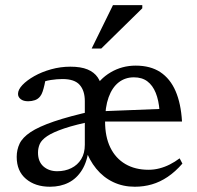

<svg xmlns="http://www.w3.org/2000/svg" viewBox="-20 -700 750 730"><path d="M217.5 -399.5Q197 -399.5 172.8 -395.8Q148.5 -392 127 -382L154.5 -407.5Q152.5 -392 149.2 -377.8Q146 -363.5 142.2 -352.2Q138.5 -341 133 -334Q125 -323.5 112.8 -319.2Q100.5 -315 87 -315Q69 -315 58.8 -323Q48.5 -331 48.5 -343Q48.5 -359 65.2 -376.8Q82 -394.5 110.2 -410.5Q138.5 -426.5 174.2 -436.5Q210 -446.5 247.5 -446.5Q287.5 -446.5 312.8 -436Q338 -425.5 351.5 -405.8Q365 -386 369.5 -357H335.5Q357.5 -399.5 400.8 -425Q444 -450.5 496 -450.5Q552 -450.5 589.5 -425.8Q627 -401 647.5 -353.8Q668 -306.5 672 -238H365.5V-277L620 -287L586.5 -279.5Q583.5 -319 572 -347.2Q560.5 -375.5 540.2 -390.8Q520 -406 489 -406Q456 -406 431.2 -386.8Q406.5 -367.5 393 -330.2Q379.5 -293 379.5 -238Q379.5 -180 399.5 -139Q419.5 -98 456.8 -76.2Q494 -54.5 544.5 -54.5Q566 -54.5 586.2 -59.8Q606.5 -65 625.8 -74.8Q645 -84.5 663 -98L673.5 -78Q646.5 -47 617.5 -27.5Q588.5 -8 557.5 1Q526.5 10 492.5 10Q447.5 10 410.2 -7.8Q373 -25.5 346 -58.5Q319 -91.5 304 -135.5H317.5Q312 -86.5 292 -54Q272 -21.5 241 -5.8Q210 10 170 10Q114 10 78.8 -19.8Q43.5 -49.5 43.5 -103.5Q43.5 -130.5 54.5 -153.8Q65.5 -177 96 -197.5Q126.5 -218 184.8 -238Q243 -258 337.5 -279L340.5 -241Q268 -226.5 224.5 -211.8Q181 -197 159.5 -182.5Q138 -168 131.2 -152.5Q124.5 -137 124.5 -119.5Q124.5 -85.5 145.2 -67.2Q166 -49 197.5 -49Q227.5 -49 251.2 -60.8Q275 -72.5 288.8 -95Q302.5 -117.5 302.5 -149.5V-315.5Q302.5 -355 283 -377.2Q263.5 -399.5 217.5 -399.5ZM328.5 -515.5 409.5 -680.5H521V-668.5L365 -515.5Z"/></svg>

Font: Newsreader 16pt 16pt
Style: Regular
Weight: 400
Version: Version 1.003